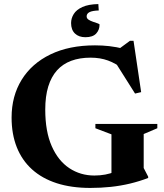

<svg xmlns="http://www.w3.org/2000/svg" viewBox="-20 -911 806 944"><path d="M686.5 -85 708.5 -42.5V-36Q665.5 -19.5 619.8 -8.5Q574 2.5 525 7.8Q476 13 424 13Q331 13 259 -10.2Q187 -33.5 137.5 -78.2Q88 -123 62.5 -187.2Q37 -251.5 37 -333Q37 -438.5 86.5 -518.8Q136 -599 228 -643.5Q320 -688 447 -688Q483.5 -688 517 -684.2Q550.5 -680.5 594 -670L550.5 -660L619 -710.5H636.5L674 -458L644 -451L533.5 -626L587.5 -570Q549.5 -599.5 511 -613.5Q472.5 -627.5 425.5 -627.5Q371.5 -627.5 330 -612Q288.5 -596.5 260.2 -565Q232 -533.5 217.2 -485.5Q202.5 -437.5 202.5 -372Q202.5 -265 234.2 -192.8Q266 -120.5 320.8 -84.2Q375.5 -48 444 -48Q472 -48 497.8 -52.8Q523.5 -57.5 545.8 -67.2Q568 -77 584.5 -91L528 -20V-250.5L449 -280.5V-301.5H753.5V-280.5L686.5 -252ZM469.5 -790Q469.5 -764 452.8 -746Q436 -728 400 -728Q367.5 -728 348.5 -746.2Q329.5 -764.5 329.5 -797.5Q329.5 -821 342.5 -842Q355.5 -863 385 -876.5Q414.5 -890 463.5 -891L465.5 -859.5Q433.5 -858.5 419.8 -851.2Q406 -844 406 -830.5Q406 -820.5 415.5 -814.2Q425 -808 437.8 -803.8Q450.5 -799.5 460 -796.2Q469.5 -793 469.5 -790Z"/></svg>

Font: Newsreader 24pt
Style: Bold
Weight: 700
Designer: Hugues Gentile
Foundry: Production Type
Version: Version 1.003